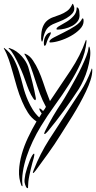

<svg xmlns="http://www.w3.org/2000/svg" viewBox="-20 -964 500 999"><path d="M97 0Q97 5 97 5Q93 5 91 0Q77 -36 79 -77Q81 -118 93 -161Q105 -204 125.5 -247.5Q146 -291 170 -332Q143 -350 125.5 -377.5Q108 -405 95 -436Q79 -473 68 -511Q57 -549 47 -585Q37 -621 26 -653.5Q15 -686 0 -712Q0 -716 1 -715Q32 -693 49.5 -661Q67 -629 78.5 -592Q90 -555 100 -515.5Q110 -476 126 -440Q137 -415 150.5 -393.5Q164 -372 184 -353L197 -374Q190 -383 186.5 -390.5Q183 -398 186 -400Q188 -400 193 -396.5Q198 -393 204 -386Q214 -397 219 -408Q201 -441 187.5 -477Q174 -513 162 -551Q152 -583 141 -613Q130 -643 110 -678Q109 -680 107.5 -681.5Q106 -683 107 -684Q109 -686 114 -683Q135 -674 151.5 -649.5Q168 -625 181 -596Q194 -567 203.5 -538.5Q213 -510 219 -493L240 -438Q296 -520 347.5 -598Q399 -676 425 -751Q427 -756 427 -756Q429 -758 429.5 -753.5Q430 -749 430 -748Q425 -691 400 -636Q375 -581 340.5 -526.5Q306 -472 266 -417Q226 -362 192 -306Q170 -270 151 -230Q132 -190 118.5 -149.5Q105 -109 99 -70.5Q93 -32 97 0ZM295 -262Q280 -238 263 -212.5Q246 -187 228.5 -163Q211 -139 195 -117Q179 -95 166 -77Q161 -70 157 -66.5Q153 -63 152 -64Q150 -64 152 -70Q154 -76 156 -81Q188 -163 236.5 -239Q285 -315 336 -392Q367 -440 399 -488.5Q431 -537 455 -600Q457 -605 456.5 -606Q456 -607 458 -607Q460 -606 460 -603Q460 -600 460 -597Q460 -575 451 -547Q442 -519 427 -487.5Q412 -456 394 -423.5Q376 -391 357.5 -361Q339 -331 322.5 -305.5Q306 -280 295 -262ZM390 -501Q355 -447 313 -389Q271 -331 230 -282Q228 -280 221 -272.5Q214 -265 211 -267Q209 -269 212.5 -277.5Q216 -286 218 -289Q225 -303 235 -321.5Q245 -340 256 -359Q267 -378 278.5 -396Q290 -414 299 -427Q303 -433 315 -452.5Q327 -472 342 -498.5Q357 -525 374 -556Q391 -587 405 -616.5Q419 -646 429 -671.5Q439 -697 440 -712Q442 -722 443 -722Q445 -722 446 -717.5Q447 -713 448 -711Q452 -690 448 -662Q444 -634 435.5 -604.5Q427 -575 414.5 -547.5Q402 -520 390 -501ZM127 -615Q138 -578 148.5 -536.5Q159 -495 166 -456Q167 -454 166.5 -449.5Q166 -445 164 -443Q162 -442 158 -446Q154 -450 153 -452Q148 -459 142 -470Q136 -481 131 -493Q126 -505 121.5 -517Q117 -529 114 -538Q111 -548 101.5 -572.5Q92 -597 79.5 -624Q67 -651 53.5 -675Q40 -699 29 -708Q23 -714 25 -714Q26 -715 29 -714Q32 -713 34 -712Q50 -707 65.5 -696Q81 -685 93.5 -671Q106 -657 114.5 -642.5Q123 -628 127 -615ZM133 -52Q129 -33 127.5 -18.5Q126 -4 126 7Q126 9 126 12Q126 15 123 15Q121 15 118.5 12.5Q116 10 115 7Q113 2 111 -3Q109 -8 108 -14.5Q107 -21 108 -31.5Q109 -42 112 -58Q115 -71 121 -90Q127 -109 134 -126.5Q141 -144 147.5 -155Q154 -166 158 -164Q159 -163 158.5 -157Q158 -151 156 -143.5Q154 -136 152 -129Q150 -122 149 -119Q144 -102 140.5 -85.5Q137 -69 133 -52ZM240 -795Q246 -797 245 -793Q244 -789 242 -784Q237 -775 234 -769.5Q231 -764 229 -759.5Q227 -755 225 -749.5Q223 -744 220 -734Q218 -729 216.5 -728Q215 -727 214 -726Q211 -724 209.5 -729Q208 -734 208 -742Q208 -748 209.5 -756Q211 -764 215 -772Q219 -780 225 -786.5Q231 -793 240 -795ZM203 -756Q200 -747 199 -747Q197 -747 195.5 -753Q194 -759 194 -764Q194 -802 202.5 -823.5Q211 -845 225.5 -857Q240 -869 258 -875Q276 -881 294 -888Q312 -895 328.5 -906.5Q345 -918 356 -942Q358 -947 361 -941Q364 -935 366 -926Q369 -908 356.5 -894Q344 -880 326 -869.5Q308 -859 288 -851.5Q268 -844 255 -838Q228 -825 217.5 -803.5Q207 -782 203 -756ZM237 -747Q237 -757 260 -769Q283 -781 312.5 -795.5Q342 -810 370 -828Q398 -846 408 -868H410Q414 -868 414.5 -862Q415 -856 415 -854Q415 -832 395.5 -812Q376 -792 348 -776.5Q320 -761 290.5 -752Q261 -743 241 -743Q237 -743 237 -747ZM274 -815Q276 -822 292.5 -831Q309 -840 328.5 -852Q348 -864 363.5 -881.5Q379 -899 379 -923Q379 -926 379.5 -926Q380 -926 385 -924Q391 -919 392.5 -905.5Q394 -892 394 -884Q394 -866 383 -852Q372 -838 355 -829Q338 -820 318 -815Q298 -810 281 -810Q279 -810 276 -810.5Q273 -811 274 -815Z"/></svg>

Font: Akronim
Style: Regular
Weight: 400
Designer: Grzegorz Klimczewski
Foundry: Fonty.PL
Version: Version 1.001